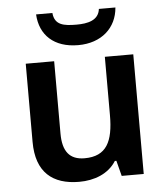

<svg xmlns="http://www.w3.org/2000/svg" viewBox="-54 -809 752 868"><g transform="rotate(-5 322.0 -375.5)"><path d="M502 -761H427C421 -709 370 -699 321 -699C263 -699 221 -705 216 -761H142C147 -667 210 -606 320 -606C426 -606 495 -669 502 -761ZM564 -543H435V-278C435 -159 404 -94 304 -94C236 -94 205 -134 205 -215V-543H76V-188C76 -50 150 10 271 10C339 10 404 -14 439 -70H446L464 0H564Z"/></g></svg>

Font: Noto Sans Thaana SemiBold
Style: Regular
Weight: 600
Designer: David Williams
Foundry: Google Inc.
Version: Version 3.001